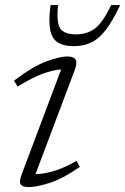

<svg xmlns="http://www.w3.org/2000/svg" viewBox="-20 -752 510 782"><path d="M69.5 -45 229 -469Q197.5 -467.5 154.8 -452Q112 -436.5 51.5 -399.5L37 -423.5Q116.5 -483.5 170.8 -502.8Q225 -522 253 -522Q280.5 -522 288 -509.5Q295.5 -497 284.5 -467L124.5 -42.5Q155.5 -43 196.5 -54.5Q237.5 -66 292 -96.5L305 -72Q231 -21.5 178.5 -5.8Q126 10 97 10Q71.5 10 64.2 -1.2Q57 -12.5 69.5 -45ZM288.5 -612Q335.5 -612 367.5 -636.8Q399.5 -661.5 433 -731.5H469.5Q439 -666.5 411 -630.2Q383 -594 351.8 -579Q320.5 -564 280 -564Q215.5 -564 194.5 -601.2Q173.5 -638.5 186 -731.5H216.5Q209 -661 225.2 -636.5Q241.5 -612 288.5 -612Z"/></svg>

Font: Newsreader Caption Light
Style: Italic
Weight: 300
Italic angle: -17°
Designer: Hugues Gentile
Foundry: Production Type
Version: Version 1.001